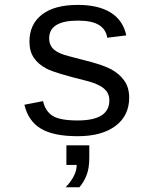

<svg xmlns="http://www.w3.org/2000/svg" viewBox="-20 -557 640 799"><path d="M517.6 -150.9Q517.6 -75.7 460.7 -33Q403.8 9.8 303.2 9.8Q202.6 9.8 150.1 -21.7Q97.7 -53.2 81.5 -121.1L159.2 -136.2Q168.5 -94.2 199 -75Q229.5 -55.7 303.2 -55.7Q435.1 -55.7 435.1 -139.2Q435.1 -170.4 411.1 -189.7Q387.2 -209 337.9 -221.2Q209 -252.9 174.3 -271Q139.6 -289.1 121.1 -316.2Q102.5 -343.3 102.5 -383.8Q102.5 -455.6 154.3 -496.1Q206.1 -536.6 304.2 -536.6Q390.1 -536.6 441.4 -504.2Q492.7 -471.7 505.4 -409.7L426.3 -399.9Q420.9 -435.1 391.6 -453.1Q362.3 -471.2 304.2 -471.2Q184.6 -471.2 184.6 -397.5Q184.6 -368.2 204.8 -350.6Q225.1 -333 270 -322.3L328.1 -307.1Q407.7 -287.6 442.6 -268.6Q477.5 -249.5 497.6 -220.9Q517.6 -192.4 517.6 -150.9ZM351.6 99.6Q351.6 142.1 340.8 170.7Q330.1 199.2 310.5 222.2H253.4Q299.3 173.3 299.3 129.4H256.3V47.9H351.6Z"/></svg>

Font: Courier New
Style: Regular
Weight: 400
Designer: Steve Matteson
Foundry: Ascender Corporation
Version: Version 2.00.3